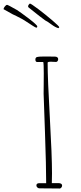

<svg xmlns="http://www.w3.org/2000/svg" viewBox="-122 -1078 464 1094"><path d="M48.8 -1057.6Q46.9 -1057.6 42.5 -1052.2Q38.1 -1046.9 38.1 -1042.5Q38.1 -1036.1 44.4 -1032.7Q116.2 -975.1 135.3 -961.9Q146.5 -957 169.9 -939.5Q194.8 -920.9 211.4 -917.5L215.8 -922.9Q214.4 -929.2 175.5 -962.4Q136.7 -995.6 95.5 -1026.6Q54.2 -1057.6 48.8 -1057.6ZM-25.4 -1021Q-76.7 -1050.3 -81.5 -1050.3Q-86.9 -1050.3 -93.8 -1042Q-100.6 -1033.7 -102.1 -1025.9L-49.8 -996.6Q-33.7 -989.7 3.9 -969.7Q5.4 -969.2 17.1 -961.9L28.3 -954.6Q45.4 -942.9 64.5 -931.2Q81.1 -920.4 85 -920.4Q90.3 -920.4 90.3 -927.7Q90.3 -935.1 43 -971.7Q-8.8 -1010.7 -25.4 -1021ZM85.4 -21.5Q85.4 -15.1 90.6 -10Q95.7 -4.9 103 -4.9Q140.1 -4.9 163.6 -4.4Q186.5 -3.9 218.3 -3.9Q223.1 -3.9 227.5 -9.3Q231.9 -14.6 231.9 -20.5Q231.9 -34.7 209.5 -34.7H173.3Q173.3 -49.3 173.8 -62Q174.3 -74.7 174.3 -89.8Q174.3 -190.4 162.1 -405.3Q149.4 -628.4 149.4 -719.7Q149.4 -722.2 150.9 -723.6Q151.9 -724.6 155.5 -725.3Q159.2 -726.1 162.6 -726.1H173.3Q179.2 -726.1 184.6 -725.6Q189.9 -725.1 197.3 -725.1Q202.6 -725.1 206.1 -730Q209.5 -734.9 209.5 -741.2Q209.5 -748 204.3 -751.7Q199.2 -755.4 191.4 -755.4Q168 -755.4 153.3 -755.9H125Q96.2 -755.9 87.9 -752.9Q79.6 -749 79.6 -738.8Q79.6 -724.6 90.3 -724.6H124.5Q127.4 -715.3 127.4 -661.1Q127.4 -623 127 -594.7L126.5 -543.9L129.9 -448.7L134.3 -323.7Q141.1 -129.9 141.1 -34.2H102.1Q85.4 -34.2 85.4 -21.5Z"/></svg>

Font: Amatica SC
Style: Regular
Weight: 400
Designer: Vernon Adams, Ben Nathan
Foundry: newtypography
Version: Version 2.001